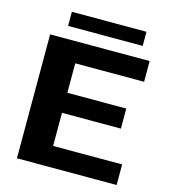

<svg xmlns="http://www.w3.org/2000/svg" viewBox="-124 -964 949 1064"><g transform="rotate(15 350.5 -431.5)"><path d="M586 -308V-423H248V-592H643V-711H72V0H644V-118H248V-308ZM584 -782V-863H156V-782Z"/></g></svg>

Font: Asimov
Style: XWid
Weight: 500
Designer: Google
Version: Version 2.000980; 2014